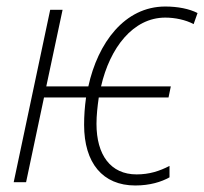

<svg xmlns="http://www.w3.org/2000/svg" viewBox="-20 -559 626 589"><path d="M395 10C440 10 475 -1 500 -15V-50C469 -34 438 -24 399 -24C319 -24 276 -84 276 -179C276 -205 279 -232 283 -260H497L504 -294H290C317 -412 388 -505 487 -505C517 -505 550 -498 574 -485L586 -519C561 -532 525 -539 487 -539C362 -539 280 -427 251 -294H122L172 -529H134L22 0H60L115 -260H244C240 -232 238 -204 238 -176C238 -59 295 10 395 10Z"/></svg>

Font: Noto Sans SemiCondensed ExtraLight
Style: Italic
Weight: 200
Width: 4
Italic angle: -12°
Designer: Monotype Design Team
Foundry: Monotype Imaging Inc.
Version: Version 2.013